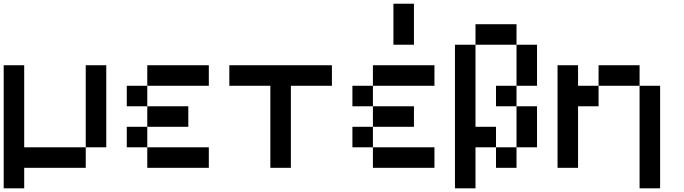

<svg xmlns="http://www.w3.org/2000/svg" viewBox="-20 -909 3707 1040"><path d="M555.6 -111.1H444.4V-555.6H555.6ZM111.1 0V111.1H0V-555.6H111.1V-111.1H444.4V0Z M777.8 -444.4V-555.6H1111.1V-444.4ZM777.8 0V-111.1H1111.1V0ZM777.8 -222.2V-333.3H1000V-222.2ZM666.7 -333.3V-444.4H777.8V-333.3ZM666.7 -111.1V-222.2H777.8V-111.1Z M1444.4 -444.4H1222.2V-555.6H1777.8V-444.4H1555.6V0H1444.4Z M2000 -444.4V-555.6H2333.3V-444.4ZM2000 0V-111.1H2333.3V0ZM2000 -222.2V-333.3H2222.2V-222.2ZM1888.9 -333.3V-444.4H2000V-333.3ZM1888.9 -111.1V-222.2H2000V-111.1ZM2222.2 -666.7H2111.1V-888.9H2222.2Z M2888.9 -111.1H2777.8V-333.3H2888.9ZM2777.8 0H2666.7V-111.1H2777.8ZM2555.6 -111.1V111.1H2444.4V-666.7H2555.6V-222.2H2666.7V-111.1ZM2777.8 -666.7H2555.6V-777.8H2777.8ZM2777.8 -333.3H2666.7V-444.4H2777.8ZM2888.9 -444.4H2777.8V-666.7H2888.9Z M3111.1 -333.3V0H3000V-555.6H3111.1V-444.4H3222.2V-333.3ZM3555.6 111.1H3444.4V-444.4H3555.6ZM3444.4 -444.4H3222.2V-555.6H3444.4Z"/></svg>

Font: Pixeloid Sans
Style: Regular
Weight: 400
Designer: GGBotNet
Foundry: GGBotNet
Version: 0.5